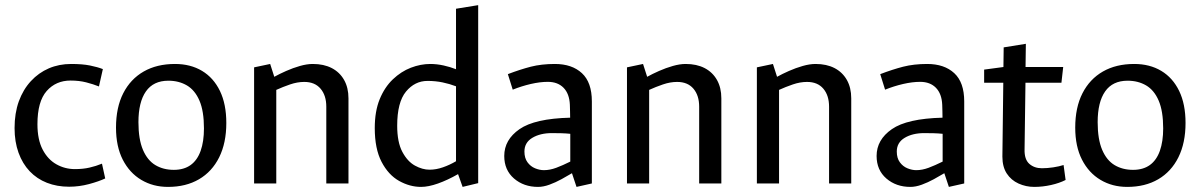

<svg xmlns="http://www.w3.org/2000/svg" viewBox="-20 -709 4638 742"><path d="M247.2 12.6Q200.2 12.6 161.4 -2.6Q122.6 -17.8 94.7 -47.2Q66.9 -76.5 51.6 -118.8Q36.3 -161 36.3 -214.1Q36.3 -271.8 52.8 -317.5Q69.4 -363.1 99.4 -395.5Q129.3 -427.9 168.8 -444.9Q208.3 -461.8 255.1 -461.8Q298.4 -461.8 327.7 -455.9Q357 -450 377.5 -442L362.4 -374.9Q340.4 -383.7 313.2 -390.7Q286.1 -397.7 252.7 -397.7Q196.1 -397.7 160.4 -357.3Q124.7 -316.9 124.7 -229Q124.7 -169.5 144.8 -131Q164.9 -92.6 197.9 -74.1Q230.9 -55.5 269.5 -55.5Q300.9 -55.5 325.9 -61.3Q351 -67 374.1 -76.5L386.6 -19.4Q362.2 -7.9 324.1 2.4Q285.9 12.6 247.2 12.6Z M629.4 13.3Q571.5 13.3 526.1 -13.8Q480.6 -40.8 454.4 -92Q428.3 -143.1 428.3 -215.7Q428.3 -293.7 456.3 -348.6Q484.4 -403.5 535.4 -432.7Q586.3 -461.8 656.2 -461.8Q716.3 -461.8 760.8 -435.1Q805.3 -408.4 830 -357.5Q854.6 -306.6 854.6 -233.7Q854.6 -156.7 827.1 -101.2Q799.5 -45.7 749 -16.2Q698.5 13.3 629.4 13.3ZM651.7 -52.6Q690.7 -52.6 716.7 -71.2Q742.6 -89.9 755.4 -126.1Q768.2 -162.3 768.2 -212.7Q768.2 -279.6 750.8 -320.1Q733.4 -360.6 702.3 -378.9Q671.2 -397.1 630.7 -397.1Q572.8 -397.1 543.9 -355.7Q515 -314.4 515 -236.7Q515 -170.9 532.4 -130Q549.8 -89.2 580.5 -70.9Q611.2 -52.6 651.7 -52.6Z M962 0V-448.7L1024.1 -461.8L1040 -412.2Q1059.8 -423.2 1086 -434.8Q1112.2 -446.4 1139.2 -454.1Q1166.2 -461.8 1188.8 -461.8Q1231.3 -461.8 1262.1 -445.9Q1292.9 -429.9 1309.8 -400Q1326.7 -370.1 1326.7 -329V0H1241V-296.7Q1241 -340.1 1218.9 -366.2Q1196.7 -392.4 1155.9 -392.4Q1129.1 -392.4 1100.9 -382.7Q1072.7 -373 1047.7 -361.6V0Z M1607.2 13.3Q1563.8 13.3 1522.4 -9.8Q1481 -33 1454.6 -83.5Q1428.3 -134 1428.3 -214Q1428.3 -279 1447.3 -325.5Q1466.3 -372 1498.2 -402.4Q1530.2 -432.8 1567.8 -447.3Q1605.5 -461.8 1643 -461.8Q1668 -461.8 1694.3 -456Q1720.6 -450.2 1742.3 -441.5V-675.2L1828 -689.1V-1.3L1767.8 13.3L1750.2 -36.1Q1709.5 -12.9 1672.6 0.2Q1635.6 13.3 1607.2 13.3ZM1640 -53.2Q1665.4 -53.2 1691.7 -62.4Q1718 -71.5 1742.3 -85.9V-375.5Q1717.7 -384.9 1690.3 -390.6Q1663 -396.3 1632.2 -396.3Q1583.1 -396.3 1549 -355.1Q1515 -313.9 1515 -223Q1515 -159.5 1534.9 -122.1Q1554.8 -84.8 1583.6 -69Q1612.4 -53.2 1640 -53.2Z M2059.2 13.3Q2004.1 13.3 1966.4 -19.2Q1928.7 -51.8 1928.7 -106.2Q1928.7 -169 1987.7 -209.9Q2046.6 -250.8 2183.4 -254.2Q2183.1 -266.8 2183 -279.3Q2182.8 -291.8 2182.3 -304.2Q2180.5 -346.6 2158 -369.7Q2135.5 -392.7 2097 -392.7Q2066.9 -392.7 2031.3 -384.5Q1995.7 -376.2 1961.5 -362.5L1942.7 -422.5Q1989.8 -440.5 2031.2 -451.2Q2072.7 -461.8 2124.3 -461.8Q2190.4 -461.8 2228.8 -426.3Q2267.3 -390.7 2267.3 -317.1V0L2208 13.3L2190.4 -39.6Q2173.1 -29.1 2150 -16.5Q2126.9 -3.9 2103.4 4.7Q2079.9 13.3 2059.2 13.3ZM2082.2 -51.4Q2104.7 -51.4 2129.7 -60.6Q2154.6 -69.9 2183.9 -84.5V-191.9Q2167.2 -193.6 2149.6 -194.1Q2131.9 -194.6 2112.8 -194.6Q2067.5 -194.6 2037.1 -176.3Q2006.7 -158.1 2006.7 -123.3Q2006.7 -97.9 2018.5 -81.9Q2030.3 -65.8 2047.9 -58.6Q2065.4 -51.4 2082.2 -51.4Z M2403 0V-448.7L2465.1 -461.8L2481 -412.2Q2500.8 -423.2 2527 -434.8Q2553.2 -446.4 2580.2 -454.1Q2607.2 -461.8 2629.8 -461.8Q2672.3 -461.8 2703.1 -445.9Q2733.9 -429.9 2750.8 -400Q2767.7 -370.1 2767.7 -329V0H2682V-296.7Q2682 -340.1 2659.9 -366.2Q2637.7 -392.4 2596.9 -392.4Q2570.1 -392.4 2541.9 -382.7Q2513.7 -373 2488.7 -361.6V0Z M2905 0V-448.7L2967.1 -461.8L2983 -412.2Q3002.8 -423.2 3029 -434.8Q3055.2 -446.4 3082.2 -454.1Q3109.2 -461.8 3131.8 -461.8Q3174.3 -461.8 3205.1 -445.9Q3235.9 -429.9 3252.8 -400Q3269.7 -370.1 3269.7 -329V0H3184V-296.7Q3184 -340.1 3161.9 -366.2Q3139.7 -392.4 3098.9 -392.4Q3072.1 -392.4 3043.9 -382.7Q3015.7 -373 2990.7 -361.6V0Z M3498.2 13.3Q3443.1 13.3 3405.4 -19.2Q3367.7 -51.8 3367.7 -106.2Q3367.7 -169 3426.7 -209.9Q3485.6 -250.8 3622.4 -254.2Q3622.1 -266.8 3622 -279.3Q3621.8 -291.8 3621.3 -304.2Q3619.5 -346.6 3597 -369.7Q3574.5 -392.7 3536 -392.7Q3505.9 -392.7 3470.3 -384.5Q3434.7 -376.2 3400.5 -362.5L3381.7 -422.5Q3428.8 -440.5 3470.2 -451.2Q3511.7 -461.8 3563.3 -461.8Q3629.4 -461.8 3667.8 -426.3Q3706.3 -390.7 3706.3 -317.1V0L3647 13.3L3629.4 -39.6Q3612.1 -29.1 3589 -16.5Q3565.9 -3.9 3542.4 4.7Q3518.9 13.3 3498.2 13.3ZM3521.2 -51.4Q3543.7 -51.4 3568.7 -60.6Q3593.6 -69.9 3622.9 -84.5V-191.9Q3606.2 -193.6 3588.6 -194.1Q3570.9 -194.6 3551.8 -194.6Q3506.5 -194.6 3476.1 -176.3Q3445.7 -158.1 3445.7 -123.3Q3445.7 -97.9 3457.5 -81.9Q3469.3 -65.8 3486.9 -58.6Q3504.4 -51.4 3521.2 -51.4Z M3977 13.3Q3944.9 13.3 3916.2 0.3Q3887.5 -12.7 3870.7 -38.5Q3853.8 -64.4 3853.8 -103.8L3857.3 -389.3H3783.3V-440L3857.8 -450L3858.8 -525.9L3944.5 -539.7L3943.3 -450H4088.8L4082 -389.3H3943L3939.5 -131.6Q3938.5 -93.1 3957.8 -75.9Q3977.1 -58.8 4006.6 -58.8Q4027.6 -58.8 4050.6 -62.3Q4073.6 -65.8 4090.3 -71.3L4098.1 -13.5Q4074.4 -1.3 4041.8 6Q4009.3 13.3 3977 13.3Z M4336.4 13.3Q4278.5 13.3 4233.1 -13.8Q4187.6 -40.8 4161.4 -92Q4135.3 -143.1 4135.3 -215.7Q4135.3 -293.7 4163.3 -348.6Q4191.4 -403.5 4242.4 -432.7Q4293.3 -461.8 4363.2 -461.8Q4423.3 -461.8 4467.8 -435.1Q4512.3 -408.4 4537 -357.5Q4561.6 -306.6 4561.6 -233.7Q4561.6 -156.7 4534.1 -101.2Q4506.5 -45.7 4456 -16.2Q4405.5 13.3 4336.4 13.3ZM4358.7 -52.6Q4397.7 -52.6 4423.7 -71.2Q4449.6 -89.9 4462.4 -126.1Q4475.2 -162.3 4475.2 -212.7Q4475.2 -279.6 4457.8 -320.1Q4440.4 -360.6 4409.3 -378.9Q4378.2 -397.1 4337.7 -397.1Q4279.8 -397.1 4250.9 -355.7Q4222 -314.4 4222 -236.7Q4222 -170.9 4239.4 -130Q4256.8 -89.2 4287.5 -70.9Q4318.2 -52.6 4358.7 -52.6Z"/></svg>

Font: Ancizar Sans Thin
Style: Regular
Weight: 100
Designer: Cesar Puertas, Viviana Monsalve, Julian Moncada, Julian Prieto, Jose Castro, Mariel Hernandez, Felipe Aragon, Sara Alarc
Version: Version 8.100